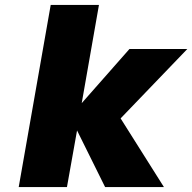

<svg xmlns="http://www.w3.org/2000/svg" viewBox="-20 -760 781 780"><path d="M407 0 293 -230 252 0H56L186 -740H382L312 -341L506 -561H741L470 -279L646 0Z"/></svg>

Font: Fz Poppins ExtBd
Style: Italic
Weight: 800
Italic angle: -10°
Designer: Ninad Kale (Devanagari), Jonny Pinhorn (Latin)
Foundry: Indian Type Foundry
Version: Vit hóa bi Vntype.Com & FontZin.Com